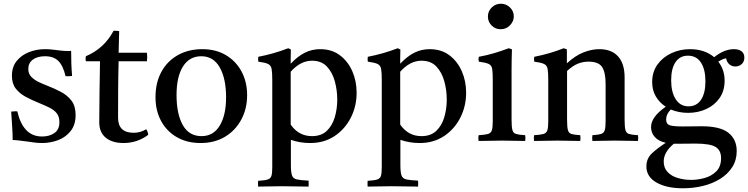

<svg xmlns="http://www.w3.org/2000/svg" viewBox="-20 -756 4017 1031"><path d="M73 -158Q88 -92 121 -57.5Q154 -23 206 -23Q245 -23 272 -41.5Q299 -60 299 -100Q299 -130 284.5 -148Q270 -166 244.5 -178.5Q219 -191 187 -204Q150 -219 117.5 -236.5Q85 -254 64.5 -280.5Q44 -307 44 -349Q44 -397 69.5 -428.5Q95 -460 135.5 -476Q176 -492 222 -492Q245 -492 268 -489Q291 -486 293 -486Q313 -483 330 -482.5Q347 -482 348 -482Q349 -482 352.5 -482Q356 -482 362 -483Q362 -451 363 -418Q364 -385 367 -348Q366 -348 363 -348Q354 -347 346.5 -346.5Q339 -346 332 -347Q319 -403 293.5 -428.5Q268 -454 222 -454Q181 -454 156.5 -436Q132 -418 132 -386Q132 -360 148 -343.5Q164 -327 187 -316Q210 -305 231 -297Q270 -282 305.5 -263.5Q341 -245 363.5 -216Q386 -187 386 -138Q386 -86 359.5 -52.5Q333 -19 292 -3.5Q251 12 206 12Q180 12 154.5 8Q129 4 127 4Q125 4 110.5 2Q96 0 78.5 -2Q61 -4 48 -4Q48 -35 45.5 -73Q43 -111 40 -157Q42 -157 45 -157Q54 -158 60.5 -158.5Q67 -159 73 -158Z M643 12Q583 12 548 -16.5Q513 -45 513 -99Q513 -187 514.5 -269Q516 -351 517 -427H441Q438 -442 441 -454Q540 -496 590 -591Q598 -591 606 -590.5Q614 -590 620 -589Q619 -563 618.5 -534Q618 -505 617 -473H769Q772 -451 769 -427H617Q615 -357 614.5 -279.5Q614 -202 614 -124Q614 -43 698 -43Q734 -43 765 -62Q774 -50 776 -32Q717 12 643 12Z M1057 12Q984 12 929.5 -19.5Q875 -51 845 -106.5Q815 -162 815 -234Q815 -312 846.5 -370Q878 -428 935 -460Q992 -492 1066 -492Q1139 -492 1193 -460Q1247 -428 1277 -372Q1307 -316 1307 -245Q1307 -172 1275.5 -113.5Q1244 -55 1188 -21.5Q1132 12 1057 12ZM928 -246Q928 -144 961.5 -84.5Q995 -25 1062 -25Q1126 -25 1160 -81.5Q1194 -138 1194 -233Q1194 -334 1160 -394Q1126 -454 1061 -454Q997 -454 962.5 -399Q928 -344 928 -246Z M1366 246Q1365 230 1366 215Q1401 213 1417 208Q1433 203 1437.5 188.5Q1442 174 1442 142V-328Q1442 -367 1438.5 -386Q1435 -405 1419.5 -412.5Q1404 -420 1367 -425Q1365 -439 1367 -451Q1408 -459 1447 -470Q1486 -481 1528 -497L1542 -490Q1541 -465 1541 -447.5Q1541 -430 1541 -414Q1580 -455 1618 -473.5Q1656 -492 1699 -492Q1762 -492 1805.5 -459Q1849 -426 1872 -373Q1895 -320 1895 -258Q1895 -185 1863.5 -123.5Q1832 -62 1776 -25Q1720 12 1646 12Q1617 12 1591 7.5Q1565 3 1542 -5V130Q1542 169 1548 186Q1554 203 1574 207.5Q1594 212 1637 214Q1638 230 1637 246Q1603 246 1568.5 245Q1534 244 1493 244Q1454 244 1426 245Q1398 246 1366 246ZM1541 -87Q1584 -25 1655 -25Q1705 -25 1734.5 -53Q1764 -81 1777.5 -126Q1791 -171 1791 -221Q1791 -271 1778 -319Q1765 -367 1735.5 -398.5Q1706 -430 1655 -430Q1594 -430 1541 -371Z M1954 246Q1953 230 1954 215Q1989 213 2005 208Q2021 203 2025.5 188.5Q2030 174 2030 142V-328Q2030 -367 2026.5 -386Q2023 -405 2007.5 -412.5Q1992 -420 1955 -425Q1953 -439 1955 -451Q1996 -459 2035 -470Q2074 -481 2116 -497L2130 -490Q2129 -465 2129 -447.5Q2129 -430 2129 -414Q2168 -455 2206 -473.5Q2244 -492 2287 -492Q2350 -492 2393.5 -459Q2437 -426 2460 -373Q2483 -320 2483 -258Q2483 -185 2451.5 -123.5Q2420 -62 2364 -25Q2308 12 2234 12Q2205 12 2179 7.5Q2153 3 2130 -5V130Q2130 169 2136 186Q2142 203 2162 207.5Q2182 212 2225 214Q2226 230 2225 246Q2191 246 2156.5 245Q2122 244 2081 244Q2042 244 2014 245Q1986 246 1954 246ZM2129 -87Q2172 -25 2243 -25Q2293 -25 2322.5 -53Q2352 -81 2365.5 -126Q2379 -171 2379 -221Q2379 -271 2366 -319Q2353 -367 2323.5 -398.5Q2294 -430 2243 -430Q2182 -430 2129 -371Z M2800 1Q2772 1 2742 0Q2712 -1 2677 -1Q2645 -1 2612.5 0Q2580 1 2550 1Q2547 -15 2550 -30Q2584 -32 2600 -36.5Q2616 -41 2621 -56Q2626 -71 2626 -104V-328Q2626 -367 2623 -386Q2620 -405 2604.5 -412.5Q2589 -420 2551 -425Q2548 -439 2551 -451Q2595 -459 2635 -471Q2675 -483 2712 -497L2729 -491Q2728 -460 2727.5 -433Q2727 -406 2727 -382V-114Q2727 -75 2731.5 -58Q2736 -41 2751.5 -36.5Q2767 -32 2800 -30Q2803 -15 2800 1ZM2600 -667Q2600 -696 2620.5 -716Q2641 -736 2670 -736Q2698 -736 2718.5 -716Q2739 -696 2739 -668Q2739 -642 2719 -620.5Q2699 -599 2668 -599Q2640 -599 2620 -619Q2600 -639 2600 -667Z M3161 1Q3159 -15 3161 -30Q3192 -32 3207 -36.5Q3222 -41 3227 -56Q3232 -71 3232 -104V-306Q3232 -366 3213.5 -395.5Q3195 -425 3140 -425Q3111 -425 3084 -414.5Q3057 -404 3025 -375V-114Q3025 -75 3029.5 -58Q3034 -41 3049 -36.5Q3064 -32 3096 -30Q3098 -15 3096 1Q3068 1 3037.5 0Q3007 -1 2972 -1Q2940 -1 2909 0Q2878 1 2848 1Q2845 -15 2848 -30Q2882 -32 2898 -36.5Q2914 -41 2919 -56Q2924 -71 2924 -104V-328Q2924 -367 2920.5 -386Q2917 -405 2901.5 -412.5Q2886 -420 2849 -425Q2846 -439 2849 -451Q2935 -468 3007 -497L3024 -491V-416Q3070 -458 3114 -475Q3158 -492 3198 -492Q3264 -492 3299 -453Q3334 -414 3334 -341V-114Q3334 -75 3338.5 -58Q3343 -41 3358 -36.5Q3373 -32 3406 -30Q3408 -15 3406 1Q3376 1 3347.5 0Q3319 -1 3281 -1Q3244 -1 3216.5 0Q3189 1 3161 1Z M3647 255Q3559 255 3505 224Q3451 193 3451 138Q3451 95 3481 67Q3511 39 3555 11Q3516 2 3496 -20.5Q3476 -43 3476 -74Q3476 -128 3555 -183Q3522 -204 3502 -237.5Q3482 -271 3482 -315Q3482 -370 3510.5 -409.5Q3539 -449 3585.5 -470.5Q3632 -492 3685 -492Q3763 -492 3815 -449Q3869 -492 3921 -492Q3947 -492 3962 -480.5Q3977 -469 3977 -447Q3977 -425 3963 -412Q3949 -399 3929 -399Q3910 -399 3896.5 -410.5Q3883 -422 3879 -443Q3865 -440 3856.5 -436Q3848 -432 3837 -425Q3871 -382 3871 -323Q3871 -268 3844 -229.5Q3817 -191 3772.5 -170.5Q3728 -150 3675 -150Q3625 -150 3582 -168Q3557 -143 3557 -115Q3557 -90 3576 -83.5Q3595 -77 3646 -77Q3669 -77 3701 -77.5Q3733 -78 3748 -78Q3848 -78 3892 -42.5Q3936 -7 3936 55Q3936 104 3912 141.5Q3888 179 3847 204.5Q3806 230 3754.5 242.5Q3703 255 3647 255ZM3598 16Q3544 61 3544 111Q3544 146 3565 168Q3586 190 3620 200Q3654 210 3692 210Q3726 210 3763 200Q3800 190 3826 164.5Q3852 139 3852 93Q3852 51 3822.5 33Q3793 15 3713 15Q3694 15 3666 15.5Q3638 16 3604 16Q3601 16 3598 16ZM3677 -185Q3721 -185 3744.5 -220.5Q3768 -256 3768 -319Q3768 -383 3744 -420Q3720 -457 3674 -457Q3631 -457 3607.5 -422.5Q3584 -388 3584 -325Q3584 -261 3608.5 -223Q3633 -185 3677 -185Z"/></svg>

Font: Castoro
Style: Regular
Weight: 400
Designer: John Hudson
Foundry: Tiro Typeworks Ltd.
Version: Version 2.04